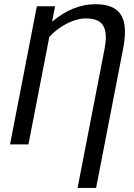

<svg xmlns="http://www.w3.org/2000/svg" viewBox="-20 -689 640 916"><path d="M350.1 207.5 478.5 -454.1Q484.9 -486.3 484.9 -510.7Q484.9 -557.1 462.4 -579.1Q439.9 -601.1 388.2 -601.1Q347.2 -601.1 299.3 -576.7Q251.5 -552.2 215.3 -513.2L115.7 0H27.8L155.8 -659.2H242.7L228.5 -585.4Q328.1 -668.9 434.1 -668.9Q507.3 -668.9 541.7 -636.7Q576.2 -604.5 576.2 -536.6Q576.2 -500.5 566.9 -454.1L438.5 207.5Z"/></svg>

Font: Liberation Mono
Style: Italic
Weight: 400
Italic angle: -12°
Monospace: yes
Designer: Steve Matteson
Foundry: Ascender Corporation
Version: Version 2.1.5